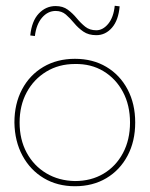

<svg xmlns="http://www.w3.org/2000/svg" viewBox="-20 -628 519 666"><path d="M240 18Q179 18 132 -10Q85 -38 58 -88Q31 -138 30 -203Q30 -268 56.5 -318Q83 -368 130.5 -396Q178 -424 240 -424Q302 -424 349 -396Q396 -368 422.5 -318Q449 -268 449 -203Q449 -138 422.5 -88Q396 -38 349 -10Q302 18 240 18ZM240 0Q296 0 339 -25.5Q382 -51 406.5 -97Q431 -143 431 -203Q431 -263 406.5 -309Q382 -355 339 -381Q296 -407 240 -406Q184 -406 140.5 -379.5Q97 -353 72.5 -307.5Q48 -262 48 -203Q48 -144 72.5 -98.5Q97 -53 140.5 -27Q184 -1 240 0ZM101 -503 85 -505Q90 -555 114.5 -581Q139 -607 173 -607Q198 -607 215 -594.5Q232 -582 246 -565Q260 -548 275.5 -535.5Q291 -523 314 -523Q337 -523 355.5 -545.5Q374 -568 378 -608L395 -606Q391 -558 368.5 -532Q346 -506 314 -506Q287 -506 269 -518.5Q251 -531 237 -548Q223 -565 208.5 -577.5Q194 -590 173 -590Q146 -590 126 -567Q106 -544 101 -503Z"/></svg>

Font: Grandiflora One
Style: Regular
Weight: 400
Designer: Haesung Cho
Foundry: JAMO
Version: Version 1.000; ttfautohint (v1.8.4.7-5d5b);gftools[0.9.28]